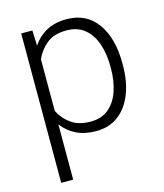

<svg xmlns="http://www.w3.org/2000/svg" viewBox="-111 -622 777 908"><g transform="rotate(-15 277.5 -167.5)"><path d="M501.5 -269V-258.8Q501.5 -180.2 477.8 -119.4Q454.1 -58.6 408.9 -24.4Q363.8 9.8 299.8 9.8Q243.7 9.8 202.4 -10.7Q161.1 -31.2 134.3 -67.4V203.1H75.7V-528.3H130.4L133.3 -453.6Q160.2 -493.7 201.4 -515.9Q242.7 -538.1 298.8 -538.1Q396 -538.1 448.7 -465.1Q501.5 -392.1 501.5 -269ZM442.9 -258.8V-269Q442.9 -330.6 426 -379.9Q409.2 -429.2 374.3 -458Q339.4 -486.8 285.6 -486.8Q222.7 -486.8 187 -456.3Q151.4 -425.8 134.3 -386.2V-133.3Q153.8 -93.3 190.7 -66.9Q227.5 -40.5 286.6 -40.5Q339.8 -40.5 374.5 -69.6Q409.2 -98.6 426 -148.2Q442.9 -197.8 442.9 -258.8Z"/></g></svg>

Font: Vazirmatn RD ExtraLight
Style: Regular
Weight: 200
Designer: Saber Rastikerdar
Foundry: Saber Rastikerdar
Version: Version 32.102